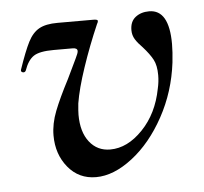

<svg xmlns="http://www.w3.org/2000/svg" viewBox="-39 -436 520 489"><g transform="rotate(-5 221.5 -191.5)"><path d="M89 -102Q89 -132 101.5 -164Q114 -196 138 -242L162 -292Q169 -306 169 -311Q169 -319 157 -319H108Q72 -319 57 -309Q42 -299 33 -273Q31 -269 27 -269Q24 -269 22 -271Q20 -273 21 -276Q37 -323 48.5 -345.5Q60 -368 77 -377.5Q94 -387 124 -387H216Q227 -387 227 -383Q227 -380 224 -375Q201 -322 183 -268.5Q165 -215 159 -178Q157 -158 157 -149Q157 -105 177 -79.5Q197 -54 230 -54Q274 -54 313 -94.5Q352 -135 364 -198Q368 -215 368 -232Q368 -257 360 -272Q352 -287 335 -306Q323 -318 316.5 -328.5Q310 -339 310 -352Q310 -374 324 -385Q338 -396 359 -396Q410 -396 410 -308Q410 -288 407 -261Q398 -187 363.5 -124Q329 -61 281 -24Q233 13 188 13Q144 13 116.5 -20.5Q89 -54 89 -102Z"/></g></svg>

Font: Cormorant Garamond SemiBold
Style: Italic
Weight: 600
Italic angle: -10°
Designer: Christian Thalmann (Catharsis Fonts)
Foundry: Catharsis Fonts
Version: Version 4.000